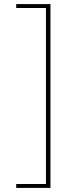

<svg xmlns="http://www.w3.org/2000/svg" viewBox="-20 -767 384 936"><path d="M59 149V130H204V-728H59V-747H226V149Z"/></svg>

Font: Josefin Sans Thin
Style: Regular
Weight: 250
Designer: Santiago Orozco
Foundry: Typemade
Version: Version 2.000